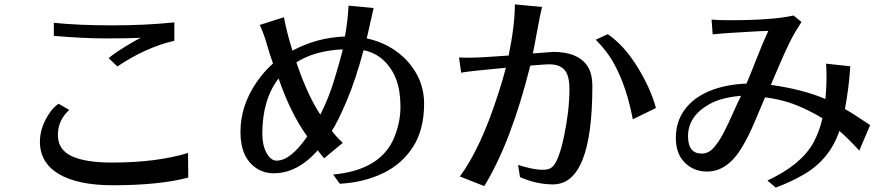

<svg xmlns="http://www.w3.org/2000/svg" viewBox="-20 -813 4040 876"><path d="M162.1 -167Q162.1 -228.5 201.2 -290Q219.7 -320.3 247.1 -339.8L295.9 -311.5Q244.1 -264.6 244.1 -197.3Q244.1 -129.9 307.1 -100.6Q370.1 -71.3 491.2 -71.3Q694.3 -71.3 837.9 -115.2L838.9 -2.9Q708 32.2 495.1 32.2Q335 32.2 248.5 -19Q162.1 -70.3 162.1 -167ZM225.6 -649.4V-709Q337.9 -697.3 491.2 -697.3Q644.5 -697.3 775.4 -710.9V-627Q644.5 -596.7 515.6 -509.8L475.6 -547.9Q503.9 -571.3 550.8 -600.1Q597.7 -628.9 622.1 -640.6Q566.4 -637.7 463.4 -637.7Q360.4 -637.7 225.6 -649.4Z M1148.4 -434.6Q1182.6 -485.4 1225.6 -523.4Q1210 -566.4 1196.8 -613.3Q1183.6 -660.2 1165 -699.2L1275.4 -734.4Q1289.1 -661.1 1314.5 -582Q1424.8 -641.6 1553.7 -646.5Q1566.4 -713.9 1570.3 -787.1L1684.6 -776.4L1653.3 -637.7Q1727.5 -622.1 1786.6 -580.1Q1845.7 -538.1 1880.4 -476.1Q1915 -414.1 1915 -339.8Q1915 -221.7 1864.3 -142.6Q1813.5 -63.5 1726.1 -22Q1638.7 19.5 1530.3 25.4L1500 -16.6Q1718.8 -37.1 1779.3 -187.5Q1807.6 -256.8 1807.1 -328.6Q1806.6 -400.4 1787.6 -450.7Q1768.6 -501 1731.4 -536.6Q1694.3 -572.3 1638.7 -584Q1603.5 -451.2 1562.5 -354.5Q1521.5 -257.8 1494.1 -215.8Q1513.7 -189.5 1543.9 -161.1L1459 -90.8Q1449.2 -101.6 1443.4 -109.4Q1437.5 -117.2 1429.7 -127Q1335.9 -21.5 1227.5 -22.5Q1186.5 -22.5 1152.3 -43.9Q1077.1 -91.8 1077.1 -210.4Q1077.1 -329.1 1148.4 -434.6ZM1176.8 -203.1Q1176.8 -151.4 1195.8 -115.7Q1214.8 -80.1 1242.2 -80.1Q1305.7 -80.1 1381.8 -190.4Q1305.7 -295.9 1251 -455.1Q1176.8 -358.4 1176.8 -203.1ZM1332 -528.3Q1383.8 -377 1441.4 -290Q1477.5 -359.4 1504.9 -448.2Q1532.2 -537.1 1543.9 -587.9Q1416 -582 1332 -528.3Z M2074.2 -550.8Q2087.9 -549.8 2100.6 -549.8H2125Q2168.9 -549.8 2300.8 -559.6Q2329.1 -699.2 2329.1 -793L2453.1 -781.2Q2443.4 -741.2 2430.7 -671.4Q2418 -601.6 2411.1 -569.3L2504.9 -576.2Q2614.3 -576.2 2658.2 -514.6Q2682.6 -480.5 2682.6 -419.9Q2682.6 28.3 2502.9 28.3Q2428.7 28.3 2352.5 -4.9L2343.8 -60.5Q2467.8 -21.5 2499 -50.8Q2529.3 -76.2 2553.7 -192.9Q2578.1 -309.6 2578.1 -406.2Q2578.1 -469.7 2555.2 -494.6Q2532.2 -519.5 2486.3 -519.5Q2472.7 -519.5 2448.7 -517.6Q2424.8 -515.6 2399.4 -513.7Q2312.5 -165 2189.5 36.1L2078.1 -7.8Q2174.8 -138.7 2253.9 -387.7Q2275.4 -453.1 2288.1 -503.9Q2118.2 -488.3 2084 -481.4ZM2698.2 -631.8 2752.9 -657.2Q2828.1 -605.5 2888.7 -506.8Q2949.2 -408.2 2972.7 -320.3L2867.2 -268.6Q2839.8 -413.1 2785.2 -515.6Q2752 -578.1 2698.2 -631.8Z M3385.7 -431.6Q3401.4 -466.8 3431.2 -543.5Q3460.9 -620.1 3485.4 -671.9Q3461.9 -671.9 3397.9 -668Q3334 -664.1 3307.1 -662.6Q3280.3 -661.1 3231.4 -656.2L3226.6 -723.6Q3256.8 -720.7 3308.6 -720.7Q3505.9 -720.7 3600.6 -742.2L3636.7 -712.9Q3629.9 -702.1 3623.5 -691.4Q3617.2 -680.7 3607.4 -665.5Q3597.7 -650.4 3577.6 -608.9Q3557.6 -567.4 3536.6 -518.1Q3515.6 -468.8 3497.1 -425.8Q3642.6 -405.3 3746.1 -361.3Q3751 -420.9 3751 -456.5Q3751 -492.2 3749 -522.5L3859.4 -510.7Q3853.5 -414.1 3835 -315.4Q3864.3 -299.8 3950.2 -242.2L3900.4 -126Q3845.7 -185.5 3809.6 -215.8Q3766.6 -86.9 3648.4 -17.6Q3591.8 15.6 3519.5 43L3481.4 10.7Q3633.8 -60.5 3689.5 -159.2Q3717.8 -210 3732.4 -273.4Q3674.8 -308.6 3612.8 -333.5Q3550.8 -358.4 3470.7 -369.1Q3446.3 -312.5 3421.4 -252.9Q3396.5 -193.4 3366.2 -142.6Q3299.8 -30.3 3206.1 -30.3Q3145.5 -30.3 3104.5 -70.8Q3063.5 -111.3 3063.5 -184.1Q3063.5 -256.8 3103 -311.5Q3142.6 -366.2 3215.3 -397Q3288.1 -427.7 3385.7 -431.6ZM3119.1 -191.4Q3119.1 -112.3 3181.6 -112.3Q3212.9 -112.3 3236.8 -139.6Q3260.7 -167 3282.7 -209.5Q3304.7 -252 3324.2 -296.9Q3343.8 -341.8 3361.3 -376Q3270.5 -368.2 3216.8 -337.9Q3119.1 -283.2 3119.1 -191.4Z"/></svg>

Font: GenEi LateGo v2
Style: Medium
Weight: 500
Designer: o_tamon (Modified)
Foundry: o_tamon / Adobe Systems Incorporated / FONT 910 / Philipp H. Poll
Version: Version 2.1;Original Version 1.004